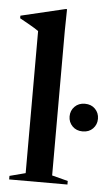

<svg xmlns="http://www.w3.org/2000/svg" viewBox="-53 -772 474 809"><g transform="rotate(5 184.0 -368.0)"><path d="M196 -32.5 263.5 -15V0H17V-15L84 -32.5V-633.5Q77.5 -638.5 66.2 -645.2Q55 -652 39.2 -661Q23.5 -670 4 -680.5V-691.5L191.5 -736H197.5L196 -645ZM307.5 -228.5Q281 -228.5 264.2 -245.5Q247.5 -262.5 247.5 -287Q247.5 -311.5 264.2 -328.5Q281 -345.5 307.5 -345.5Q334.5 -345.5 351 -328.5Q367.5 -311.5 367.5 -287Q367.5 -262.5 351 -245.5Q334.5 -228.5 307.5 -228.5Z"/></g></svg>

Font: Newsreader 60pt Medium
Style: Regular
Weight: 500
Designer: Hugues Gentile
Foundry: Production Type
Version: Version 1.003